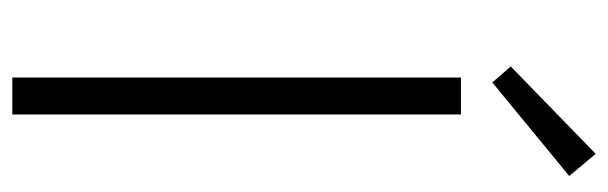

<svg xmlns="http://www.w3.org/2000/svg" viewBox="-358 -630 988 312"><g transform="rotate(90 136.0 -474.0)"><path d="M106 0H166V-729H106ZM114 -780 266 -905 230 -948 88 -810Z"/></g></svg>

Font: Noto Sans SC Light
Style: Regular
Weight: 300
Designer: Ryoko NISHIZUKA 西塚涼子 (kana, bopomofo & ideographs); Paul D. Hunt (Latin, Greek & Cyrillic); Sandoll Communications 산돌커뮤니
Foundry: Adobe
Version: Version 2.004;hotconv 1.0.118;makeotfexe 2.5.65603